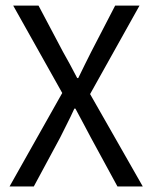

<svg xmlns="http://www.w3.org/2000/svg" viewBox="-20 -676 553 696"><path d="M205.6 -338.9 27.8 -655.8H119.6L208.5 -487.8Q221.7 -464.8 233.2 -443.4Q244.6 -421.9 259.8 -393.1H263.7Q277.8 -421.9 288.3 -443.4Q298.8 -464.8 310.5 -487.8L397.5 -655.8H485.8L306.6 -335L497.6 0H405.8L309.6 -176.8Q296.9 -201.2 283.2 -226.6Q269.5 -252 253.4 -282.2H249.5Q235.8 -252 222.7 -226.6Q209.5 -201.2 197.8 -176.8L102.5 0H14.6Z"/></svg>

Font: Pyidaungsu ZawDecode
Style: Regular
Weight: 400
Designer: Sun Tun
Foundry: Your Own Font Foundry
Version: Version 2.50